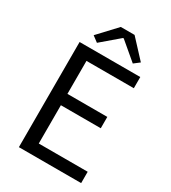

<svg xmlns="http://www.w3.org/2000/svg" viewBox="-222 -1048 1032 1159"><g transform="rotate(30 294.0 -468.0)"><path d="M100 0H534V-79H193V-346H471V-425H193V-655H523V-733H100ZM153 -811 193 -781 315 -885H320L443 -781L482 -811L366 -936H270Z"/></g></svg>

Font: Noto Sans JP Regular
Style: Regular
Weight: 400
Designer: Ryoko NISHIZUKA (kana & ideographs); Paul D. Hunt (Latin, Greek & Cyrillic); Wenlong ZHANG (bopomofo); Sandoll Communica
Foundry: Adobe Systems Incorporated
Version: Version 1.004;PS 1.004;hotconv 1.0.82;makeotf.lib2.5.63406